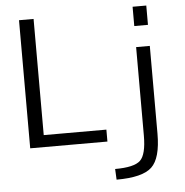

<svg xmlns="http://www.w3.org/2000/svg" viewBox="-62 -810 1051 1090"><g transform="rotate(-5 463.5 -265.0)"><path d="M734 -640V-750H812V-640ZM558 220 555 159Q664 159 699 125.5Q734 92 734 -16V-520H812V-20Q812 120 759 170Q706 220 558 220ZM168 -730V-68H525V0H85V-730Z"/></g></svg>

Font: M PLUS 1p
Style: Regular
Weight: 400
Version: Version 1.062